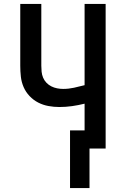

<svg xmlns="http://www.w3.org/2000/svg" viewBox="-20 -755 640 976"><path d="M336 201V-92H410V-228Q378 -220 346 -215.5Q314 -211 282 -211Q254 -211 226.5 -216Q199 -221 174.5 -233.5Q150 -246 130.5 -266.5Q111 -287 100 -312.5Q89 -338 86 -365.5Q83 -393 83 -421V-735H190V-421Q190 -406 191.5 -390.5Q193 -375 199 -360.5Q205 -346 216 -334.5Q227 -323 241 -316Q255 -309 270.5 -306Q286 -303 301 -303Q329 -303 356 -309Q383 -315 410 -322V-735H517V0H435V201Z"/></svg>

Font: Iosevka SS04 Semibold Extended
Style: Regular
Weight: 600
Width: 7
Monospace: yes
Designer: Belleve Invis
Foundry: Belleve Invis
Version: Version 19.0.0; ttfautohint (v1.8.4)